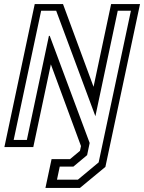

<svg xmlns="http://www.w3.org/2000/svg" viewBox="-20 -720 706 940"><path d="M202.5 200 232.5 59H323L371.5 18.5L376.5 -5L229 -405L143 0H1.5L150 -700H288.5L438 -295L524 -700H665.5L496 97L371.5 200ZM259 159.5H361.5L463 75L621 -667.5H556.5L447 -151L255 -667.5H181.5L47 -35H111.5L219.5 -544.5H223.5L419 -20L406.5 39.5L339.5 95.5H272.5Z"/></svg>

Font: Tourney
Style: Italic
Weight: 400
Italic angle: -12°
Version: Version 1.015